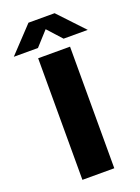

<svg xmlns="http://www.w3.org/2000/svg" viewBox="-236 -1024 799 1098"><g transform="rotate(-20 164.0 -475.0)"><path d="M67 0V-740H261V0ZM-61 -795.5 84.5 -950H243.5L389 -795.5H242L164 -881.5L86 -795.5Z"/></g></svg>

Font: Encode Sans Semi Expanded ExtraBold
Style: Regular
Weight: 800
Width: 6
Designer: Multiple Designers
Foundry: Impallari Type
Version: Version 3.000; ttfautohint (v1.8.3) -l 8 -r 50 -G 200 -x 14 